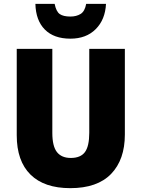

<svg xmlns="http://www.w3.org/2000/svg" viewBox="-20 -968 735 998"><path d="M629 -269Q629 -138 557.5 -64Q486 10 345 10Q210 10 138.5 -60.5Q67 -131 67 -265V-714H252V-277Q252 -208 276 -177.5Q300 -147 348 -147Q399 -147 421.5 -177.5Q444 -208 444 -278V-714H629ZM531 -948Q527 -866 477.5 -816.5Q428 -767 346 -767Q260 -767 213 -814.5Q166 -862 164 -948H264Q272 -908 290.5 -895Q309 -882 346 -882Q377 -882 399 -895.5Q421 -909 428 -948Z"/></svg>

Font: Noto Sans Lao SemiCondensed Black
Style: Regular
Weight: 900
Width: 4
Designer: Monotype Design Team
Foundry: Monotype Imaging Inc.
Version: Version 2.003; ttfautohint (v1.8.4.7-5d5b)